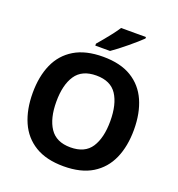

<svg xmlns="http://www.w3.org/2000/svg" viewBox="-163 -1067 1122 1211"><g transform="rotate(20 398.0 -462.0)"><path d="M738 -358Q738 -247 701.5 -164.5Q665 -82 590 -36Q515 10 398 10Q282 10 206.5 -36Q131 -82 94.5 -165Q58 -248 58 -359Q58 -470 94.5 -552Q131 -634 206.5 -679.5Q282 -725 399 -725Q515 -725 590 -679.5Q665 -634 701.5 -551.5Q738 -469 738 -358ZM217 -358Q217 -246 260 -181.5Q303 -117 398 -117Q495 -117 537 -181.5Q579 -246 579 -358Q579 -471 537 -535Q495 -599 399 -599Q303 -599 260 -535Q217 -471 217 -358ZM609 -924Q595 -910 572 -890Q549 -870 522.5 -848Q496 -826 470.5 -806.5Q445 -787 426 -774H327V-787Q343 -806 364.5 -831.5Q386 -857 407 -884.5Q428 -912 442 -934H609Z"/></g></svg>

Font: Noto Sans Sundanese
Style: Regular
Weight: 400
Designer: Monotype Design Team (Regular), Sérgio L. Martins (other weights)
Foundry: Monotype Imaging Inc.
Version: Version 2.003